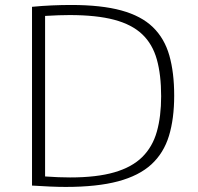

<svg xmlns="http://www.w3.org/2000/svg" viewBox="-20 -736 783 761"><path d="M240.2 4.9Q212.9 4.9 178 3.4Q143.1 2 106.9 -0.5V-709Q147.5 -712.9 186.3 -714.6Q225.1 -716.3 261.7 -716.3Q381.8 -716.3 460.9 -694.6Q540 -672.9 585.9 -628.4Q631.8 -584 651.1 -516.4Q670.4 -448.7 670.4 -356.9Q670.4 -265.6 649.7 -197.5Q628.9 -129.4 580.1 -84.5Q531.2 -39.6 448 -17.3Q364.7 4.9 240.2 4.9ZM257.8 -32.7Q363.3 -32.7 433.1 -53Q502.9 -73.2 543.7 -113.5Q584.5 -153.8 601.6 -214.1Q618.7 -274.4 618.7 -354.5Q618.7 -439.5 601.6 -500.5Q584.5 -561.5 543.5 -600.3Q502.4 -639.2 432.4 -657.7Q362.3 -676.3 255.9 -676.3Q237.8 -676.3 211.9 -675.5Q186 -674.8 158.7 -672.9V-36.6Q185.1 -34.7 210.4 -33.7Q235.8 -32.7 257.8 -32.7Z"/></svg>

Font: Comme Thin
Style: Regular
Weight: 250
Version: Version 1.000;gftools[0.9.27]